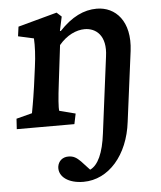

<svg xmlns="http://www.w3.org/2000/svg" viewBox="-55 -568 739 883"><g transform="rotate(-5 314.5 -126.0)"><path d="M521 11 563 -313C580 -449 511 -520 424 -520C365 -520 308 -493 251 -432L247 -433L261 -498L239 -518L59 -469L53 -425L125 -409C127 -375 125 -328 118 -278L106 -188C96 -118 88 -79 86 -67L13 -48L10 0H276L286 -48L212 -67C209 -81 213 -130 221 -194L242 -368C278 -411 322 -431 361 -431C412 -431 462 -394 448 -297L403 54C392 144 367 198 330 215L292 174C273 155 259 146 235 146C209 146 189 162 185 189C180 235 226 268 295 268C412 268 503 162 521 11Z"/></g></svg>

Font: TPK Tissa Web SemiBold
Style: Italic
Weight: 600
Italic angle: -7°
Designer: Jacques Le Bailly, Suppakit Chalermlarp | Katatrad Co.,Ltd.
Foundry: Jacques Le Bailly, Cadson Demak Co.,Ltd.
Version: Version 5.000;Glyphs 3.1.2 (3151)